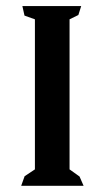

<svg xmlns="http://www.w3.org/2000/svg" viewBox="-20 -532 342 628"><path d="M49.3 75.7 60.5 44.4 94.2 22V-468.8L60.1 -481L53.2 -512.2H245.6L236.3 -482.9L207.5 -468.8V22L240.2 45.4L253.4 75.7Z"/></svg>

Font: Panteley
Style: Regular
Weight: 500
Designer: Kalashnikov Yuriy
Foundry: Øêîëà ïàâà èìåíè ñâÿòîãî àâíîàïîñòîëüíîãî Âëàäèìèà
Version: Version 1.80 April 12, 2018